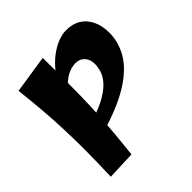

<svg xmlns="http://www.w3.org/2000/svg" viewBox="-202 -945 1117 1117"><g transform="rotate(-45 356.0 -386.5)"><path d="M85 7Q89 -100 89.5 -192Q90 -284 87 -370Q84 -456 77 -542.5Q70 -629 59 -726L294 -762Q295 -667 295 -589Q295 -511 293.5 -442.5Q292 -374 288.5 -306.5Q285 -239 278.5 -165Q272 -91 262 0ZM277 -218 247 -302Q327 -328 374.5 -357Q422 -386 445.5 -415.5Q469 -445 476.5 -472.5Q484 -500 484 -523Q484 -547 474.5 -566Q465 -585 447.5 -595.5Q430 -606 406 -606Q381 -606 351.5 -594Q322 -582 295 -556Q268 -530 247 -489L238 -564Q260 -613 291 -653Q322 -693 358 -721Q394 -749 431.5 -764.5Q469 -780 504 -780Q558 -780 595 -756.5Q632 -733 652 -690.5Q672 -648 672 -591Q672 -516 633 -447.5Q594 -379 507.5 -321.5Q421 -264 277 -218Z"/></g></svg>

Font: Marhey Light SemiBold
Style: Regular
Weight: 600
Version: Version 1.000